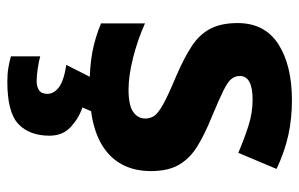

<svg xmlns="http://www.w3.org/2000/svg" viewBox="-170 -426 836 537"><g transform="rotate(90 248.5 -158.0)"><path d="M459 -162Q459 -79 400.5 -34.5Q342 10 226 10Q169 10 128 2.5Q87 -5 46 -22V-145Q90 -125 141 -112Q192 -99 231 -99Q275 -99 293.5 -112Q312 -125 312 -146Q312 -160 304.5 -171Q297 -182 272 -196Q247 -210 194 -232Q143 -254 110 -275.5Q77 -297 61 -327.5Q45 -358 45 -404Q45 -480 104 -518Q163 -556 261 -556Q312 -556 358 -546Q404 -536 453 -513L408 -406Q368 -423 332 -434.5Q296 -446 259 -446Q193 -446 193 -410Q193 -397 201.5 -386.5Q210 -376 234.5 -364Q259 -352 307 -332Q354 -313 388 -292.5Q422 -272 440.5 -241.5Q459 -211 459 -162ZM360 122Q360 178 327.5 209Q295 240 209 240Q187 240 169.5 237Q152 234 138 230V148Q152 152 172.5 155Q193 158 208 158Q222 158 232.5 151.5Q243 145 243 128Q243 110 225 96Q207 82 162 75L200 0H294L281 30Q311 40 335.5 62.5Q360 85 360 122Z"/></g></svg>

Font: Noto Sans Kannada
Style: Bold
Weight: 700
Designer: Jelle Bosma - Monotype Design Team
Foundry: Monotype Imaging Inc.
Version: Version 2.005; ttfautohint (v1.8.4.7-5d5b)